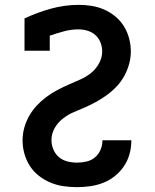

<svg xmlns="http://www.w3.org/2000/svg" viewBox="-20 -763 640 791"><path d="M297 8Q269 8 241.5 4Q214 0 188.5 -10.5Q163 -21 140.5 -38.5Q118 -56 103 -79.5Q88 -103 80.5 -130Q73 -157 73 -185Q73 -211 80 -236.5Q87 -262 100 -285Q113 -308 130.5 -327Q148 -346 169 -362Q190 -378 213.5 -390.5Q237 -403 260.5 -413.5Q284 -424 308.5 -434.5Q333 -445 353.5 -461Q374 -477 387.5 -501Q401 -525 401 -551Q401 -570 394 -588Q387 -606 373 -618.5Q359 -631 340.5 -636.5Q322 -642 303 -642Q273 -642 243.5 -634Q214 -626 185 -616V-554H81V-687Q134 -712 190.5 -727.5Q247 -743 305 -743Q332 -743 359 -738.5Q386 -734 410.5 -723Q435 -712 456 -694.5Q477 -677 491 -654Q505 -631 512 -604.5Q519 -578 519 -551Q519 -525 512 -499.5Q505 -474 492.5 -451Q480 -428 462 -408.5Q444 -389 423 -373.5Q402 -358 379 -345Q356 -332 332 -321.5Q308 -311 284 -301Q260 -291 239 -274.5Q218 -258 205 -235Q192 -212 192 -185Q192 -166 200 -147Q208 -128 223 -115.5Q238 -103 257.5 -98Q277 -93 297 -93Q317 -93 336.5 -97.5Q356 -102 371 -114.5Q386 -127 394 -145.5Q402 -164 402 -184V-185H521V-182Q521 -155 513.5 -128Q506 -101 490.5 -78Q475 -55 453 -37.5Q431 -20 405.5 -10Q380 0 352.5 4Q325 8 297 8Z"/></svg>

Font: Iosevka Book
Style: Bold
Weight: 700
Designer: Belleve Invis
Foundry: Belleve Invis
Version: Version 28.0.7; ttfautohint (v1.8.3)